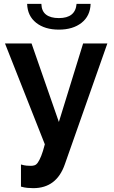

<svg xmlns="http://www.w3.org/2000/svg" viewBox="-20 -750 590 998"><path d="M89 105Q106 110 118.5 111Q131 112 141 112Q151 112 160 109Q169 106 177 94.5Q185 83 194 61Q203 39 213 0L6 -524H144L286 -116L412 -524H538L317 104Q274 228 153 228Q138 228 122 226.5Q106 225 89 220ZM451 -730Q449 -667 404 -631.5Q359 -596 286 -596Q213 -596 168 -631.5Q123 -667 121 -730H195Q196 -692 219.5 -674Q243 -656 286 -656Q372 -656 378 -730Z"/></svg>

Font: Oxford Sans
Style: Bold
Weight: 700
Designer: Matt McInerney, Pablo Impallari, Rodrigo Fuenzalida
Foundry: Matt McInerney, Pablo Impallari, Rodrigo Fuenzalida
Version: Version 3.000g; ttfautohint (v1.5) -l 8 -r 28 -G 28 -x 14 -D